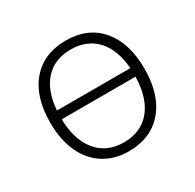

<svg xmlns="http://www.w3.org/2000/svg" viewBox="-119 -631 782 770"><g transform="rotate(-30 272.0 -246.0)"><path d="M490.2 -247.1Q490.2 -126.5 431.6 -58.6Q373 9.3 270.5 9.3Q205.6 9.3 156 -22.2Q106.4 -53.7 80.3 -112.1Q54.2 -170.4 54.2 -247.1Q54.2 -367.7 112.5 -435.1Q170.9 -502.4 272.9 -502.4Q374.5 -502.4 432.4 -434.1Q490.2 -365.7 490.2 -247.1ZM272 -31.7Q351.1 -31.7 395.8 -85.4Q440.4 -139.2 442.9 -236.8H101.1Q103 -141.1 147.9 -86.4Q192.9 -31.7 272 -31.7ZM271 -461.4Q196.3 -461.4 152.3 -412.8Q108.4 -364.3 102.1 -276.9H441.9Q435.1 -365.7 390.4 -413.6Q345.7 -461.4 271 -461.4Z"/></g></svg>

Font: Bpm'online Open Sans Light
Style: Regular
Weight: 300
Foundry: Ascender Corporation
Version: Version 1.10